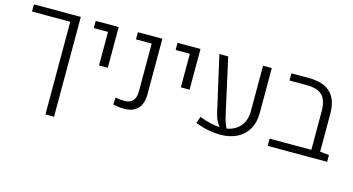

<svg xmlns="http://www.w3.org/2000/svg" viewBox="-82 -904 2648 1439"><g transform="rotate(15 1241.5 -184.0)"><path d="M327.6 203.1V-515.6H30.8V-571.3H394.5V203.1Z M620.6 -255.4V-515.6H510.3V-571.3H688.5V-255.4Z M886.2 9.8Q862.3 9.8 840.8 7.1Q819.3 4.4 799.8 0L802.7 -54.7Q832.5 -47.9 874.5 -47.9Q916 -47.9 937.7 -72Q959.5 -96.2 959.5 -147.9V-515.6H837.4V-571.3H1027.3V-142.6Q1027.3 -66.4 991 -28.3Q954.6 9.8 886.2 9.8Z M1255.4 -255.4V-515.6H1145V-571.3H1323.2V-255.4Z M1631.3 11.2Q1588.9 11.2 1539.8 2Q1490.7 -7.3 1436.5 -28.3L1455.1 -79.6Q1502.4 -61 1544.9 -51.8Q1587.4 -42.5 1624 -42Q1706.5 -42 1757.6 -88.1Q1808.6 -134.3 1808.6 -221.2V-571.3H1876.5V-223.6Q1876.5 -147.5 1845.2 -95Q1814 -42.5 1758.8 -15.6Q1703.6 11.2 1631.3 11.2ZM1469.7 -571.3H1538.1L1633.3 -143.1Q1642.1 -103.5 1651.9 -77.1Q1661.6 -50.8 1677.7 -27.8L1622.1 -29.8Q1603 -53.7 1589.1 -79.6Q1575.2 -105.5 1566.9 -144Z M1997.6 0V-56.2H2321.3L2388.7 -59.6L2459 -52.7V0ZM2321.3 -15.1V-354.5Q2321.3 -439.9 2283.9 -477.8Q2246.6 -515.6 2161.1 -515.6H2028.8V-571.3H2164.1Q2276.9 -571.3 2332.8 -517.3Q2388.7 -463.4 2388.7 -354V-15.1Z"/></g></svg>

Font: Heebo Light
Style: Regular
Weight: 300
Designer: Oded Ezer
Foundry: Ezer Type House
Version: Version 3.100